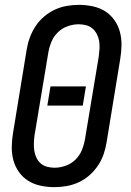

<svg xmlns="http://www.w3.org/2000/svg" viewBox="-20 -763 540 791"><path d="M204 8Q175 8 147 2Q119 -4 96.5 -18Q74 -32 58 -54.5Q42 -77 35 -103.5Q28 -130 28.5 -159Q29 -188 34 -217L90 -559Q94 -584 103 -608.5Q112 -633 126.5 -655Q141 -677 161.5 -694.5Q182 -712 205.5 -723Q229 -734 254.5 -738.5Q280 -743 305 -743Q334 -743 362 -737Q390 -731 412.5 -717Q435 -703 451 -680.5Q467 -658 474 -631.5Q481 -605 480.5 -576Q480 -547 475 -518L419 -176Q415 -151 406.5 -126.5Q398 -102 383 -80Q368 -58 348 -40.5Q328 -23 304 -12Q280 -1 254.5 3.5Q229 8 204 8ZM205 -72Q227 -72 250 -80Q273 -88 290.5 -105Q308 -122 317 -144Q326 -166 330 -189L387 -531Q389 -547 390 -563Q391 -579 388.5 -594Q386 -609 379 -622.5Q372 -636 361 -645.5Q350 -655 335 -659Q320 -663 304 -663Q282 -663 259 -655Q236 -647 218.5 -630Q201 -613 192 -591Q183 -569 179 -546L122 -204Q120 -188 119.5 -172Q119 -156 121.5 -141Q124 -126 130.5 -112.5Q137 -99 148 -89.5Q159 -80 174 -76Q189 -72 205 -72ZM321 -328H175L188 -407H334Z"/></svg>

Font: Iosevka Term Curly Md Obl
Style: Regular
Weight: 500
Italic angle: -9°
Designer: Belleve Invis
Foundry: Belleve Invis
Version: Version 32.3.0